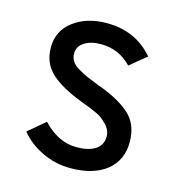

<svg xmlns="http://www.w3.org/2000/svg" viewBox="-86 -599 640 687"><g transform="rotate(15 234.5 -255.5)"><path d="M234.4 11.7Q178.7 11.7 129.9 -11.7Q80.1 -35.2 48.8 -74.2Q69.3 -91.8 111.3 -127Q168 -66.4 236.3 -66.4Q279.3 -66.4 304.7 -82Q331.1 -98.6 331.1 -130.9Q331.1 -155.3 311.5 -174.8Q293 -194.3 273.4 -203.1Q252.9 -212.9 213.9 -227.5Q135.7 -256.8 95.7 -293Q55.7 -329.1 55.7 -387.7Q55.7 -450.2 104.5 -486.3Q153.3 -523.4 227.5 -523.4Q335 -523.4 400.4 -446.3Q379.9 -429.7 339.8 -396.5Q293 -445.3 226.6 -445.3Q188.5 -445.3 165 -429.7Q141.6 -415 141.6 -387.7Q141.6 -373 149.4 -360.4Q157.2 -347.7 175.8 -336.9Q196.3 -326.2 207 -320.3Q218.8 -315.4 250 -302.7Q331.1 -274.4 373 -237.3Q416 -200.2 416 -132.8Q416 -65.4 367.2 -26.4Q318.4 11.7 234.4 11.7Z"/></g></svg>

Font: Overpass
Style: Regular
Weight: 400
Designer: Delve Withrington, Thomas Jockin
Version: Version 3.000;DELV;Overpass; ttfautohint (v1.5)